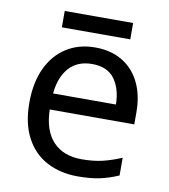

<svg xmlns="http://www.w3.org/2000/svg" viewBox="-79 -744 721 821"><g transform="rotate(10 282.0 -333.5)"><path d="M292 -546Q361 -546 410.5 -516Q460 -486 486.5 -431.5Q513 -377 513 -304V-251H146Q148 -160 192.5 -112.5Q237 -65 317 -65Q368 -65 407.5 -74.5Q447 -84 489 -102V-25Q448 -7 408 1.5Q368 10 313 10Q237 10 178.5 -21Q120 -52 87.5 -113.5Q55 -175 55 -264Q55 -352 84.5 -415Q114 -478 167.5 -512Q221 -546 292 -546ZM291 -474Q228 -474 191.5 -433.5Q155 -393 148 -321H421Q420 -389 389 -431.5Q358 -474 291 -474ZM433 -677V-606H136V-677Z"/></g></svg>

Font: Noto Sans Syloti Nagri
Style: Regular
Weight: 400
Designer: Monotype Design Team
Foundry: Monotype Imaging Inc.
Version: Version 2.003; ttfautohint (v1.8.4.7-5d5b)